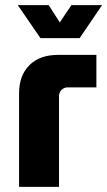

<svg xmlns="http://www.w3.org/2000/svg" viewBox="-20 -725 416 745"><path d="M54 0V-362Q54 -432 94 -472Q134 -512 205 -512H354V-386H243Q229 -386 219 -376.5Q209 -367 209 -352V0ZM137 -577 49 -705H169L212 -638L257 -705H376L289 -577Z"/></svg>

Font: MuseoModerno Thin
Style: Bold
Weight: 700
Version: Version 1.003